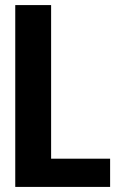

<svg xmlns="http://www.w3.org/2000/svg" viewBox="-20 -735 453 755"><path d="M181 -715V-111H413V0H40V-715Z"/></svg>

Font: Akshar SemiBold
Style: Regular
Weight: 600
Designer: Tall Chai
Foundry: Tall Chai
Version: Version 1.000